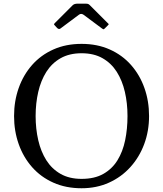

<svg xmlns="http://www.w3.org/2000/svg" viewBox="-20 -994 870 1024"><path d="M55 -375C55 -321.7 63.2 -271.8 79.8 -225.2C96.2 -178.8 120.1 -137.8 151.2 -102.5C182.4 -67.2 220.2 -39.6 264.8 -19.8C309.2 0.1 359.3 10 415 10C468.3 10 517 0.1 561 -19.8C605 -39.6 643 -67.2 675 -102.5C707 -137.8 731.7 -178.8 749 -225.2C766.3 -271.8 775 -321.7 775 -375C775 -428.3 766.8 -478.2 750.2 -524.8C733.8 -571.2 709.9 -612.2 678.8 -647.5C647.6 -682.8 609.8 -710.4 565.2 -730.2C520.8 -750.1 470.7 -760 415 -760C359.3 -760 309.2 -750.1 264.8 -730.2C220.2 -710.4 182.4 -682.8 151.2 -647.5C120.1 -612.2 96.2 -571.2 79.8 -524.8C63.2 -478.2 55 -428.3 55 -375ZM170 -375C170 -420.7 174.7 -463.7 184 -504C193.3 -544.3 207.8 -579.9 227.2 -610.8C246.8 -641.6 272.1 -665.8 303.2 -683.5C334.4 -701.2 371.7 -710 415 -710C458.7 -710 496 -701.2 527 -683.5C558 -665.8 583.2 -641.6 602.8 -610.8C622.2 -579.9 636.7 -544.3 646 -504C655.3 -463.7 660 -420.7 660 -375C660 -329.7 655.8 -286.8 647.5 -246.2C639.2 -205.8 625.5 -170.1 606.5 -139.2C587.5 -108.4 562.3 -84.2 531 -66.5C499.7 -48.8 461 -40 415 -40C371.7 -40 334.4 -48.8 303.2 -66.5C272.1 -84.2 246.8 -108.4 227.2 -139.2C207.8 -170.1 193.3 -205.8 184 -246.2C174.7 -286.8 170 -329.7 170 -375ZM284.5 -845C290.8 -838.7 296.8 -837.7 302.5 -842L401 -915.5C409 -921.5 417.3 -921.3 426 -915L523.5 -842.5C527.8 -839.5 530.7 -837.9 532 -837.8C533.3 -837.6 535.8 -839.3 539.5 -843L556 -859.5C558.7 -862.2 559.9 -864 559.8 -865C559.6 -866 558.2 -867.7 555.5 -870L459.5 -966C456.5 -969 453.6 -971.2 450.8 -972.5C447.9 -973.8 443.2 -974.5 436.5 -974.5H394C382 -974.5 373.2 -971.7 367.5 -966L273.5 -872C269.8 -868.3 268 -865.8 268 -864.5C268 -863.2 269.8 -860.7 273.5 -857Z"/></svg>

Font: Besley*
Style: Regular
Weight: 400
Designer: Owen Earl
Foundry: indestructible type*
Version: Version 3.000; ttfautohint (v1.8.3)